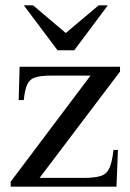

<svg xmlns="http://www.w3.org/2000/svg" viewBox="-20 -697 485 717"><path d="M20 0V-18.6L317.9 -414.6H169.9Q131.3 -414.6 110.8 -407.7Q90.3 -400.9 81.5 -381.3Q72.8 -361.8 68.8 -323.2H49.8L53.2 -447.8H428.2V-429.7L127.9 -32.7H292Q334.5 -32.7 356.7 -40Q378.9 -47.4 388.9 -69.8Q398.9 -92.3 403.8 -137.2H420.4L415 0ZM257.3 -509.3H194.8L68.8 -677.2H103.5L225.6 -573.7L348.6 -677.2H382.8Z"/></svg>

Font: Awami Nastaliq
Style: Regular
Weight: 400
Designer: Peter Martin, SIL International
Foundry: SIL International
Version: Version 3.100